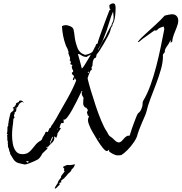

<svg xmlns="http://www.w3.org/2000/svg" viewBox="-20 -864 1070 1131"><path d="M125 105Q119 103 116 103Q114 102 111.5 102Q109 102 107 101Q85 97 74.5 90Q64 83 57.5 71.5Q51 60 40 43L39 38L40 37Q36 30 34.5 24Q33 18 32 12Q25 0 27 -14L25 -18H26V-31Q22 -39 23 -46V-60L22 -59V-68Q22 -71 24 -69L27 -71L21 -75H19Q23 -79 23.5 -94.5Q24 -110 24 -117L29 -124Q28 -126 28 -131Q28 -137 29 -138L31 -139L30 -141V-142Q30 -147 32.5 -158.5Q35 -170 38 -182Q41 -194 42 -198Q50 -207 53 -208Q56 -209 57.5 -211Q59 -213 62 -224L57 -225L56 -227V-230L67 -236Q68 -238 68 -243Q67 -245 70 -247L71 -246Q70 -244 69.5 -243Q69 -242 69 -242Q69 -242 69 -241.5Q69 -241 68 -240L69 -239L70 -240V-242L71 -243H72Q73 -242 73.5 -243Q74 -244 73 -245Q74 -246 74 -247V-250Q73 -251 73 -252L74 -253Q74 -256 80 -258Q86 -260 88 -260L87 -261L82 -260Q82 -262 86 -263Q90 -264 92 -264V-269Q97 -272 101 -272Q108 -272 113 -267.5Q118 -263 122 -258L120 -257Q119 -263 112 -263Q103 -263 94 -252Q85 -241 86 -232Q83 -232 81 -237L78 -226L79 -234Q75 -220 75.5 -213.5Q76 -207 66 -202Q68 -197 65 -192Q62 -185 62 -181Q62 -177 64 -177Q66 -175 66 -172L59 -164Q58 -151 57 -139Q56 -127 54 -116Q51 -94 51 -67Q51 -43 55.5 -17.5Q60 8 73 26Q86 44 112 44Q133 44 146 35.5Q159 27 169 14Q179 1 191 -13Q203 -27 222 -37Q222 -38 225 -41Q228 -44 228 -45Q228 -51 237.5 -64.5Q247 -78 247 -84L249 -85V-87H250Q251 -87 251 -88H252Q254 -88 256.5 -87.5Q259 -87 262 -86L271 -108L279 -113Q280 -114 280 -117Q280 -118 281 -119Q283 -125 287 -129Q289 -131 291 -134Q293 -137 294 -139L309 -163Q313 -169 316 -175Q319 -181 323 -188Q350 -235 379.5 -287.5Q409 -340 429 -390L420 -406Q419 -404 419 -399Q417 -393 414 -392Q409 -392 409 -397Q409 -399 412 -405Q414 -408 414.5 -410Q415 -412 416 -413Q416 -414 417 -414Q417 -416 410 -422Q403 -428 403 -433V-435Q406 -438 408 -439Q411 -441 411 -443V-447Q406 -456 404.5 -460.5Q403 -465 403 -475Q406 -475 406 -479V-481Q405 -481 405 -482L397 -484L394 -489Q397 -492 397 -496Q397 -498 396.5 -500.5Q396 -503 395 -506L391 -507L390 -510Q393 -513 393 -517Q393 -523 390 -530.5Q387 -538 385 -543L387 -545H384L382 -548Q384 -550 384 -553Q384 -556 382.5 -562.5Q381 -569 379 -572Q378 -575 377 -578Q376 -581 374 -584Q370 -590 368 -596Q358 -622 352 -652.5Q346 -683 345 -710Q356 -716 367 -716Q378 -716 393.5 -709.5Q409 -703 413 -691Q415 -685 417 -670L420 -646Q424 -615 436 -583Q448 -551 481 -541Q490 -542 495 -544Q503 -546 510.5 -549.5Q518 -553 524 -558Q528 -565 531.5 -571.5Q535 -578 538 -585Q541 -587 543 -594L546 -603L556 -609V-611Q556 -616 563 -636.5Q570 -657 580 -684.5Q590 -712 600 -739Q610 -766 617.5 -785Q625 -804 626 -806L627 -805L631 -809L630 -811H629Q626 -811 625 -821.5Q624 -832 624 -834Q629 -838 634.5 -841Q640 -844 646 -844Q656 -844 658.5 -835Q661 -826 661 -819Q661 -799 659 -777Q657 -755 651 -736Q650 -735 649 -732.5Q648 -730 646 -726Q641 -717 642 -716L643 -715Q643 -714 641 -710Q640 -709 639 -707.5Q638 -706 637 -705Q634 -701 632 -692Q631 -688 630 -684.5Q629 -681 628 -677Q625 -668 615 -649Q605 -630 592.5 -608.5Q580 -587 568 -568.5Q556 -550 549 -543Q549 -540 547 -531.5Q545 -523 540 -522L538 -523Q530 -515 527.5 -503.5Q525 -492 525 -481Q525 -474 519 -468Q520 -465 520 -461Q520 -456 521 -453L513 -448Q510 -441 507 -434Q504 -427 501 -419Q500 -417 500 -415.5Q500 -414 499 -412L496 -404Q496 -403 497 -403L496 -402Q502 -375 515 -331.5Q528 -288 544 -240Q560 -192 577 -151.5Q594 -111 608 -91Q610 -87 612.5 -83.5Q615 -80 617 -75Q622 -64 628 -61Q640 -54 654 -39.5Q668 -25 680 -25Q691 -25 704 -41Q717 -57 728 -63Q734 -65 735 -65Q736 -64 741 -64Q742 -64 743 -65Q746 -70 748 -78Q749 -82 750 -85Q751 -88 752 -91Q752 -93 757.5 -108Q763 -123 770 -142.5Q777 -162 783.5 -177.5Q790 -193 793 -196Q804 -205 808 -212Q812 -219 816 -231Q820 -240 820 -252Q819 -262 824 -271Q848 -311 867 -364Q886 -417 901 -475.5Q916 -534 927.5 -590.5Q939 -647 948 -693L944 -708Q935 -704 924 -701Q912 -696 906 -687L899 -684L890 -685L844 -652Q832 -644 820 -635Q808 -626 797 -616L792 -618Q803 -632 815 -643.5Q827 -655 839 -666L896 -718Q925 -744 950 -772Q956 -774 971.5 -777Q987 -780 994 -780Q1011 -780 1020.5 -769.5Q1030 -759 1030 -742Q1030 -726 1021.5 -704.5Q1013 -683 1004.5 -661.5Q996 -640 995 -621L989 -614H984L986 -623L984 -627Q977 -609 963 -590.5Q949 -572 951 -557L941 -545Q940 -541 939.5 -537.5Q939 -534 939 -531L940 -535V-534Q940 -498 928 -455.5Q916 -413 899 -368.5Q882 -324 866 -282Q850 -240 842 -204Q840 -197 837 -189.5Q834 -182 831 -175Q825 -162 816 -140.5Q807 -119 799.5 -99.5Q792 -80 790 -72Q787 -54 770 -28.5Q753 -3 732 18.5Q711 40 693 50Q691 50 688 50Q685 50 683 51H672Q661 51 645.5 43Q630 35 622 27L623 17Q622 18 620.5 19Q619 20 617 22Q613 26 610 26Q601 26 585.5 7Q570 -12 554.5 -37Q539 -62 527.5 -82.5Q516 -103 514 -107Q509 -118 503.5 -132Q498 -146 498 -158Q498 -162 500 -168L504 -178L501 -183L498 -182L492 -202L498 -216L488 -230H486Q480 -230 475 -238.5Q470 -247 470 -252Q470 -261 470.5 -270.5Q471 -280 472 -288L465 -300Q461 -307 462 -313Q460 -317 462 -321.5Q464 -326 466 -328H461Q460 -326 451.5 -308Q443 -290 430.5 -265Q418 -240 404.5 -216Q391 -192 378.5 -175.5Q366 -159 358 -159Q356 -159 354 -161Q355 -153 355 -148Q355 -143 355 -141Q355 -138 339 -139L341 -136Q337 -135 335 -126Q333 -117 329 -113L339 -109L318 -77Q319 -73 317 -67Q314 -63 314 -54H311Q306 -54 301 -60L298 -58Q300 -52 300 -51Q300 -38 291 -28Q282 -18 271.5 -8.5Q261 1 258 13L237 33Q228 40 222 54Q218 60 214 65Q210 70 205 74Q199 78 182.5 85.5Q166 93 149.5 99Q133 105 125 105ZM559 -571Q562 -576 565 -582Q568 -588 571 -594Q576 -605 582 -616Q584 -621 587 -625.5Q590 -630 593 -634Q596 -638 598.5 -642.5Q601 -647 603 -651Q604 -655 611.5 -670Q619 -685 627 -699.5Q635 -714 637 -715Q637 -723 643 -733Q649 -742 649 -757Q649 -762 649 -767Q649 -772 648 -777Q647 -782 647 -786.5Q647 -791 646 -796Q636 -774 625.5 -739.5Q615 -705 608 -684Q598 -656 586.5 -628.5Q575 -601 558 -574ZM462 -460Q468 -464 478.5 -481Q489 -498 500 -516.5Q511 -535 516 -543Q512 -539 504 -537Q496 -534 494 -532Q495 -532 495 -530Q495 -529 491 -529H485Q475 -529 464 -535Q459 -538 454.5 -541Q450 -544 445 -546L443 -545L441 -547L439 -545L451 -503Q454 -493 456.5 -482Q459 -471 462 -460ZM501 -434Q502 -434 503 -436.5Q504 -439 504 -440Q504 -442 502 -442Q500 -442 496 -436H497Q499 -436 500 -435Q500 -434 501 -434ZM88 -256H94Q94 -258 92 -258Q90 -258 88 -256ZM68 -223 70 -225 69 -228 70 -229 69 -232Q68 -231 68 -226L67 -225ZM319 -100Q321 -107 322 -108Q321 -107 320 -106Q319 -105 318 -103ZM276 -17Q277 -26 284 -36Q286 -41 288.5 -45.5Q291 -50 291 -54V-55Q291 -57 290 -58Q289 -59 290 -60V-61Q289 -61 286 -53.5Q283 -46 280 -38.5Q277 -31 276 -30Q274 -30 274 -28L276 -23L273 -22ZM565 -42 568 -46 566 -51 562 -43ZM256 8 261 5 257 -2Q256 -2 256 2L253 4ZM143 94Q149 92 149 88Q147 86 143 85.5Q139 85 137 85Q135 85 135 86Q135 89 138 91Q142 93 143 94ZM305 247Q301 247 303.5 241Q306 235 319 216Q321 213 321.5 210Q322 207 323 204Q327 199 331 192.5Q335 186 339 182Q341 180 340 179Q339 178 339 176Q341 171 348 162.5Q355 154 360 147Q361 144 358.5 142Q356 140 357 136Q361 131 356 127Q351 123 352 119Q353 117 360.5 114Q368 111 369 110Q371 110 374 108.5Q377 107 382 108Q391 109 397 108Q403 107 410 106Q417 104 421 105Q423 106 421 108.5Q419 111 418 113Q417 115 416.5 117Q416 119 414 121Q410 128 408 128.5Q406 129 401 136Q400 138 398.5 142Q397 146 394 148L384 157L378 163Q377 164 377 164.5Q377 165 375 167Q367 178 362 181Q362 181 358 187Q353 189 351 191.5Q349 194 345 196Q341 197 339 203Q337 204 339.5 203.5Q342 203 341 205Q341 205 341 207.5Q341 210 339 212Q338 213 337 211.5Q336 210 335 211Q334 210 333.5 211.5Q333 213 331 213Q324 220 329 218Q334 216 333 217Q334 221 328.5 226.5Q323 232 321 234Q312 245 305 247Z"/></svg>

Font: Water Brush
Style: Regular
Weight: 400
Designer: Robert E. Leuschke
Foundry: Robert E. Leuschke
Version: Version 1.010; ttfautohint (v1.8.4.7-5d5b)